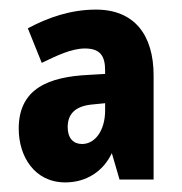

<svg xmlns="http://www.w3.org/2000/svg" viewBox="-20 -742 380 400"><path d="M180 -722C128 -722 81 -706 38 -683L67 -611C98 -626 129 -641 157 -641C190 -641 199 -624 199 -595V-588L165 -586C82 -582 19 -558 19 -474C19 -416 52 -362 116 -362C160 -362 195 -385 213 -423L229 -368H300V-585C300 -669 260 -722 180 -722ZM169 -524 199 -527V-512C199 -470 178 -442 151 -442C133 -442 121 -454 121 -477C121 -504 136 -520 169 -524Z"/></svg>

Font: Noto Sans Sinhala UI ExtraCondensed ExtraBold
Style: Regular
Weight: 800
Width: 2
Designer: Jelle Bosma - Monotype Design Team
Foundry: Monotype Imaging Inc.
Version: Version 2.006